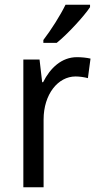

<svg xmlns="http://www.w3.org/2000/svg" viewBox="-20 -786 413 806"><path d="M358 -756V-766H255C233 -721 195 -661 162 -618V-606H218C263 -642 333 -718 358 -756ZM303 -546C239 -546 191 -501 161 -441H157L146 -536H78V0H163V-284C163 -391 224 -465 297 -465C314 -465 334 -462 349 -458L360 -540C343 -544 322 -546 303 -546Z"/></svg>

Font: Noto Sans Lao Looped SemiCondensed
Style: Regular
Weight: 400
Width: 4
Designer: Mark Frömberg, Ben Mitchell
Foundry: The Fontpad Ltd
Version: Version 1.002